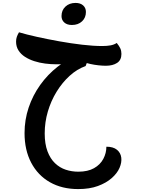

<svg xmlns="http://www.w3.org/2000/svg" viewBox="-20 -821 996 1314"><path d="M515 473Q404 473 321.5 426Q239 379 193.5 292.5Q148 206 148 90Q148 -1 176 -84.5Q204 -168 255 -239.5Q306 -311 374.5 -364.5Q443 -418 526 -450L443 -382L365 -381Q328 -381 289 -386Q250 -391 214.5 -402.5Q179 -414 151 -432Q123 -450 106.5 -476Q90 -502 90 -536Q90 -554 95 -568.5Q100 -583 110 -600Q160 -585 232 -569Q304 -553 384.5 -538.5Q465 -524 542 -515Q619 -506 679 -506Q712 -506 736.5 -510.5Q761 -515 779 -527Q796 -506 803.5 -489.5Q811 -473 811 -452Q811 -410 781.5 -390.5Q752 -371 704 -371Q683 -371 654.5 -374Q626 -377 599 -383Q572 -389 554 -396L584 -416L566 -369Q507 -348 456.5 -302Q406 -256 367.5 -193.5Q329 -131 307.5 -58Q286 15 286 92Q286 164 305 214.5Q324 265 356.5 296Q389 327 430 340.5Q471 354 516 354Q581 354 623.5 330Q666 306 687 266.5Q708 227 708 183Q755 183 780.5 204Q806 225 810 258Q814 291 798 328Q782 365 744.5 398Q707 431 650 452Q593 473 515 473ZM472 -650Q439 -650 420 -667Q401 -684 401 -711Q401 -751 428 -776Q455 -801 497 -801Q530 -801 549 -784Q568 -767 568 -739Q568 -700 541.5 -675Q515 -650 472 -650Z"/></svg>

Font: Lemonada Medium
Style: Regular
Weight: 500
Designer: Mohamed Gaber (Arabic), Eduardo Tunni (Latin)
Foundry: Kief Type Foundry
Version: Version 4.004; ttfautohint (v1.8.2)